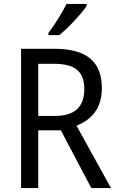

<svg xmlns="http://www.w3.org/2000/svg" viewBox="-20 -964 603 984"><path d="M424 -934V-944H321C299 -899 261 -838 228 -795V-784H284C329 -820 399 -895 424 -934ZM259 -714H88V0H176V-296H292L448 0H549L372 -320C446 -349 502 -405 502 -512C502 -647 425 -714 259 -714ZM256 -637C362 -637 412 -600 412 -508C412 -417 364 -370 263 -370H176V-637Z"/></svg>

Font: Noto Sans Malayalam SemiCondensed
Style: Regular
Weight: 400
Width: 4
Designer: Jelle Bosma - Monotype Design Team
Foundry: Monotype Imaging Inc.
Version: Version 2.104